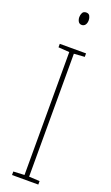

<svg xmlns="http://www.w3.org/2000/svg" viewBox="-175 -947 569 982"><g transform="rotate(20 109.5 -455.5)"><path d="M181 0H38V-19L98 -22V-691L38 -695V-714H181V-695L123 -691V-22L181 -19ZM111 -911Q125 -911 130.5 -900.5Q136 -890 136 -878Q136 -862 129 -852.5Q122 -843 110 -843Q97 -843 91 -853.5Q85 -864 85 -877Q85 -889 90.5 -900Q96 -911 111 -911Z"/></g></svg>

Font: Noto Sans Khmer ExtraCondensed Thin
Style: Regular
Weight: 250
Width: 2
Designer: Danh Hong and the Monotype Design Team
Foundry: Monotype Imaging Inc.
Version: Version 2.004